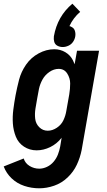

<svg xmlns="http://www.w3.org/2000/svg" viewBox="-56 -804 576 1037"><path d="M283 -550Q267 -550 254 -557Q241 -564 237 -578Q233 -592 235 -608Q254 -716 335 -784L377 -740Q339 -707 319 -663Q325 -662 331 -658Q344 -652 348.5 -637.5Q353 -623 350.5 -607.5Q348 -592 338.5 -578Q329 -564 313.5 -557Q298 -550 283 -550ZM156 213Q114 213 75 200Q36 187 7 159.5Q-22 132 -36 95L72 52Q80 78 104 92.5Q128 107 156 107Q177 107 198 97Q219 87 234 69Q249 51 257 30Q265 9 269 -12L277 -61L276 -59Q251 -27 215 -9.5Q179 8 142 8Q104 8 73.5 -12Q43 -32 29.5 -66Q16 -100 13.5 -137Q11 -174 16 -212.5Q21 -251 28 -289Q36 -331 47 -373.5Q58 -416 84.5 -454.5Q111 -493 152.5 -515.5Q194 -538 237 -538Q270 -538 297 -522Q324 -506 338 -478Q343 -468 347 -457L360 -530H479L385 6Q377 47 359 85.5Q341 124 309 154.5Q277 185 236.5 199Q196 213 156 213ZM202 -98Q227 -98 251 -114Q275 -130 286.5 -154.5Q298 -179 302 -204L318 -294Q323 -324 323 -353Q323 -382 307 -407Q291 -432 261 -432Q235 -432 211 -415.5Q187 -399 173.5 -374.5Q160 -350 154.5 -324Q149 -298 145 -273Q140 -245 135.5 -217.5Q131 -190 134 -163Q137 -136 156 -117Q175 -98 202 -98Z"/></svg>

Font: Iosevka SS08
Style: Bold Italic
Weight: 700
Italic angle: -10°
Monospace: yes
Designer: Belleve Invis
Foundry: Belleve Invis
Version: 2.1.0; ttfautohint (v1.8.2)